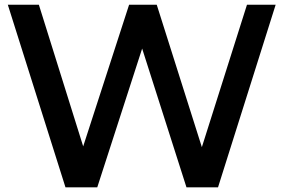

<svg xmlns="http://www.w3.org/2000/svg" viewBox="-20 -798 1208 818"><path d="M908.9 0H774.4L585.6 -591.1L394.4 0H258.9L13.3 -777.8H145.6L334.4 -174.4L530 -777.8H647.8L840 -171.1L1032.2 -777.8H1154.4Z"/></svg>

Font: Paperlogy 6 SemiBold
Style: Regular
Weight: 600
Designer: redesigned by Lee Juim, glyphs from Gmarket Sans & Montserrat
Foundry: PT&
Version: Version 1.001